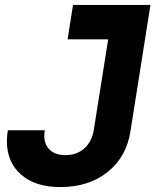

<svg xmlns="http://www.w3.org/2000/svg" viewBox="-20 -750 640 781"><path d="M8 -176Q8 -200 12 -220H162Q160 -204 160 -199Q160 -161 183 -140Q206 -119 246 -119Q292 -119 322.5 -146Q353 -173 361 -218L420 -590H255L277 -730H592L511 -218Q495 -112 418 -50.5Q341 11 225 11Q124 11 66 -39.5Q8 -90 8 -176Z"/></svg>

Font: JetBrains Mono Extra Bold
Style: Italic
Weight: 800
Italic angle: -9°
Monospace: yes
Designer: Philipp Nurullin, Konstantin Bulenkov
Foundry: JetBrains
Version: 2.002